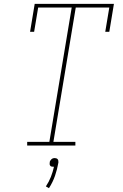

<svg xmlns="http://www.w3.org/2000/svg" viewBox="-20 -755 640 996"><path d="M121 0V-19H236L352 -716H178L157 -590H136L160 -735H571L547 -590H526L547 -716H373L257 -19H371V0ZM234 221 218 212Q234 188 244 162.5Q254 137 260 110Q259 110 258 110Q257 110 256 110Q252 110 247.5 109Q243 108 240.5 104.5Q238 101 237.5 96.5Q237 92 238 88Q238 83 240.5 79Q243 75 246.5 71.5Q250 68 254.5 66.5Q259 65 264 65Q268 65 272.5 66.5Q277 68 279.5 71.5Q282 75 282.5 79Q283 83 283 88Q277 123 265.5 156.5Q254 190 234 221Z"/></svg>

Font: Iosevka Curly Slab ThEx
Style: Italic
Weight: 100
Width: 7
Italic angle: -9°
Monospace: yes
Designer: Belleve Invis
Foundry: Belleve Invis
Version: Version 11.1.0; ttfautohint (v1.8.3)